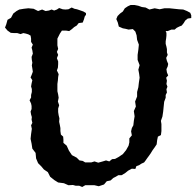

<svg xmlns="http://www.w3.org/2000/svg" viewBox="-20 -730 783 766"><path d="M501 -710H517L532 -707L546 -702L561 -700L576 -692L597 -697L617 -693L636 -697H656L694 -693L711 -692L726 -686L739 -679L743 -669V-658L729 -656L719 -648L713 -638L705 -628L695 -624L685 -619L677 -612H664L649 -606H641L644 -599V-588L643 -578L641 -565V-555L644 -544L646 -534V-521L649 -511L643 -499L646 -487L651 -475L649 -465L644 -454L646 -441L651 -429L643 -420L646 -408L644 -395L648 -384L644 -374L646 -361L641 -351V-340L635 -324L633 -305L631 -285L628 -265L622 -248L624 -235V-207L622 -191L610 -185L607 -171L605 -154L597 -142L589 -131L581 -118L574 -108L568 -100L561 -90L555 -82L544 -77L535 -71L524 -67L520 -56L506 -57L491 -49L480 -40L465 -31H452L442 -25L432 -20L421 -10L406 -7L395 6L374 13L357 9H320L308 16L296 11H282L271 8L253 9L235 1L212 -2L196 -12L180 -25L171 -43L155 -54L145 -66L132 -79L124 -98L122 -120L109 -137L106 -157L102 -176L104 -195L107 -216L104 -230L109 -240L106 -253L107 -263L104 -273L102 -285L106 -295V-307L104 -317L98 -330L104 -341V-351L107 -363V-375L104 -385L106 -397L109 -410L102 -421L107 -433L111 -444L109 -457L107 -469L109 -480L107 -491L106 -503L111 -516L109 -529L106 -540L111 -552L104 -563V-576L102 -588L93 -593L83 -596L73 -598L62 -594L49 -598H37L23 -599L10 -608L0 -620L5 -633L10 -651L24 -659L33 -676L46 -686L57 -692L75 -695L93 -697L114 -695L132 -686L148 -692L162 -686L175 -688L186 -692L196 -688L207 -692L216 -698L230 -693L241 -692L253 -693L266 -700L277 -695L287 -693L299 -689L313 -684L323 -678V-671L318 -664L315 -653L310 -640L294 -638L286 -628L276 -622L267 -614L256 -606L243 -608H227L219 -596L209 -576V-549L212 -535L207 -523L212 -511L207 -498L212 -485V-474L211 -460L207 -449L214 -434L212 -423L211 -410L209 -395V-366L212 -353L214 -340L211 -325L216 -310L212 -297V-283L214 -270L217 -258L216 -244L219 -230L221 -219V-207L223 -193L232 -185L233 -173V-160L246 -149L255 -129L267 -111L286 -101L297 -90L310 -88L320 -82H344L357 -86L372 -81L390 -86L403 -90L416 -86L427 -95L439 -96L452 -103L470 -115L483 -131L493 -149L496 -162V-178L506 -190L503 -206L506 -219L512 -230L514 -248L517 -266L514 -287L522 -305L519 -325L527 -345V-363L532 -382L534 -400L537 -420L535 -436L532 -452L537 -470L529 -491V-511L532 -532L534 -552L527 -571L525 -589L520 -604L510 -614L493 -612L481 -615L470 -617L454 -624L450 -640L444 -654L449 -666L459 -676L470 -684L478 -697L490 -705Z"/></svg>

Font: Tagesschrift
Style: Regular
Weight: 400
Designer: Yanone
Version: Version 2.000; ttfautohint (v1.8.4.7-5d5b)